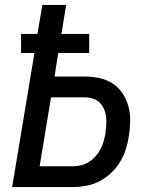

<svg xmlns="http://www.w3.org/2000/svg" viewBox="-20 -755 640 775"><path d="M29 0 119 -541H65V-618H131L151 -735H247L228 -618H340V-541H215L200 -446H323Q353 -446 382.5 -439.5Q412 -433 435.5 -417.5Q459 -402 475 -377.5Q491 -353 498.5 -325Q506 -297 505.5 -266Q505 -235 500 -205Q496 -178 487.5 -151.5Q479 -125 464 -100.5Q449 -76 427.5 -56Q406 -36 380.5 -23Q355 -10 328 -5Q301 0 274 0ZM140 -84H274Q291 -84 307.5 -88Q324 -92 339 -101.5Q354 -111 366 -124.5Q378 -138 386 -153.5Q394 -169 398.5 -185.5Q403 -202 406 -218Q408 -235 409 -251.5Q410 -268 408 -284.5Q406 -301 399.5 -315.5Q393 -330 382 -341Q371 -352 355 -357Q339 -362 323 -362H186Z"/></svg>

Font: Iosevka Curly Medium Extended
Style: Italic
Weight: 500
Width: 7
Italic angle: -9°
Monospace: yes
Designer: Belleve Invis
Foundry: Belleve Invis
Version: Version 11.1.0; ttfautohint (v1.8.3)